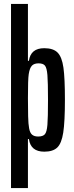

<svg xmlns="http://www.w3.org/2000/svg" viewBox="-20 -763 378 976"><path d="M36 -743H122V-454H127Q136 -518 205 -518Q251 -518 273 -495.5Q295 -473 302.5 -419Q310 -365 310 -256Q310 -144 301.5 -89Q293 -34 271 -13Q249 8 205 8Q136 8 127 -56H122V193H36ZM224 -255Q224 -345 221 -381.5Q218 -418 208.5 -429.5Q199 -441 176 -441Q154 -441 142.5 -429.5Q131 -418 126 -386Q122 -360 122 -264Q122 -213 123 -172Q124 -131 128 -111Q132 -88 143 -78.5Q154 -69 174 -69Q198 -69 208 -80.5Q218 -92 221 -128.5Q224 -165 224 -255Z"/></svg>

Font: Saira Ultra Condensed SemiBold
Style: Regular
Weight: 600
Width: 1
Designer: Hector Gatti with collaboration of the Omnibus-Type team
Foundry: Omnibus-Type
Version: Version 1.001; ttfautohint (v1.8)